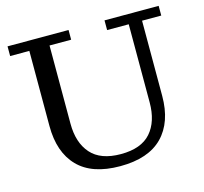

<svg xmlns="http://www.w3.org/2000/svg" viewBox="-101 -795 974 918"><g transform="rotate(-15 386.0 -335.5)"><path d="M385 11Q246 11 176.5 -60.5Q107 -132 107 -262V-634H12V-682H314V-634H207V-247Q207 -152.5 255 -98.3Q302.9 -44 403 -44Q504 -44 551.5 -98.3Q599 -152.5 599 -247V-634H492V-682H760V-634H665V-262Q665 -132 595 -60.5Q525 11 385 11Z"/></g></svg>

Font: Montagu Slab
Style: Bold
Weight: 700
Designer: Florian Karsten
Foundry: Florian Karsten
Version: Version 1.000